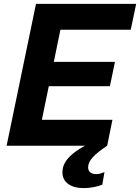

<svg xmlns="http://www.w3.org/2000/svg" viewBox="-20 -749 720 987"><path d="M14 0 165 -729H680L652 -596H255L298 -632L188 -98L160 -133H558L531 0ZM197 -306 222 -431H571L545 -306ZM410 218Q360 218 330.5 196.5Q301 175 301 137Q301 104 320 77.5Q339 51 371.5 28Q404 5 445 -13H524L531 0Q481 33 457 59.5Q433 86 433 111Q433 128 444 137Q455 146 474 146Q486 146 496.5 143Q507 140 517 136L506 200Q487 208 461.5 213Q436 218 410 218Z"/></svg>

Font: Mona Sans ExtraLight
Style: Bold Italic
Weight: 700
Italic angle: -11.6951°
Version: Version 2.000